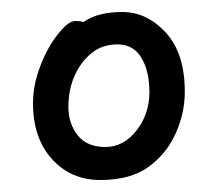

<svg xmlns="http://www.w3.org/2000/svg" viewBox="-20 -768 360 320"><path d="M94 -590Q94 -562 109.5 -542.5Q125 -523 155.5 -523Q186 -523 207.5 -550.5Q229 -578 229 -614Q229 -650 215.5 -672Q202 -694 176 -694Q150 -694 132 -679Q114 -664 104 -641Q94 -618 94 -590ZM119 -731Q142 -748 183.5 -748Q225 -748 256.5 -713.5Q288 -679 288 -615Q288 -579 272.5 -545Q257 -511 227 -489.5Q197 -468 147.5 -468Q98 -468 66.5 -503Q35 -538 35 -596Q35 -626 47 -657.5Q59 -689 76.5 -711Q94 -733 105 -733Q116 -733 119 -731Z"/></svg>

Font: ToneOZ-Pinyin-WenKai-Regular
Style: Regular
Weight: 400
Designer: Fontworks Inc.
Foundry: ToneOZ
Version: Version 0.240331